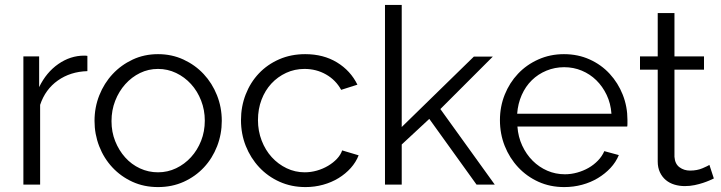

<svg xmlns="http://www.w3.org/2000/svg" viewBox="-20 -750 2930 780"><path d="M335 -461Q266 -459 215 -423Q164 -387 143 -324V0H75V-521H139V-396Q168 -456 217 -490Q266 -524 322 -524Q330 -524 335 -523Z M622 10Q565 10 518 -11.5Q471 -33 436.5 -70Q402 -107 383 -156Q364 -205 364 -259Q364 -314 383.5 -363Q403 -412 437.5 -449Q472 -486 519 -508Q566 -530 622 -530Q678 -530 725.5 -508Q773 -486 807.5 -449Q842 -412 861.5 -363Q881 -314 881 -259Q881 -205 862 -156Q843 -107 808.5 -70Q774 -33 726.5 -11.5Q679 10 622 10ZM433 -258Q433 -214 448 -176.5Q463 -139 488.5 -110.5Q514 -82 548.5 -66Q583 -50 622 -50Q661 -50 695.5 -66.5Q730 -83 756 -111.5Q782 -140 797 -178Q812 -216 812 -260Q812 -303 797 -341.5Q782 -380 756 -408.5Q730 -437 695.5 -453.5Q661 -470 622 -470Q583 -470 549 -453.5Q515 -437 489 -408Q463 -379 448 -340.5Q433 -302 433 -258Z M959 -262Q959 -317 978 -366Q997 -415 1031.5 -451.5Q1066 -488 1114 -509Q1162 -530 1220 -530Q1294 -530 1349 -496.5Q1404 -463 1432 -406L1366 -385Q1344 -425 1304.5 -447.5Q1265 -470 1217 -470Q1177 -470 1142.5 -454Q1108 -438 1082.5 -410.5Q1057 -383 1042.5 -345Q1028 -307 1028 -262Q1028 -218 1043 -179Q1058 -140 1084 -111.5Q1110 -83 1144.5 -66.5Q1179 -50 1218 -50Q1243 -50 1267.5 -57Q1292 -64 1313 -76.5Q1334 -89 1349 -105Q1364 -121 1370 -139L1437 -119Q1426 -91 1405 -67.5Q1384 -44 1355.5 -26.5Q1327 -9 1292.5 0.5Q1258 10 1221 10Q1164 10 1116 -11.5Q1068 -33 1033 -70.5Q998 -108 978.5 -157Q959 -206 959 -262Z M1916 0 1724 -267 1612 -163V0H1544V-730H1612V-234L1905 -520H1982L1769 -307L1990 0Z M2272 10Q2215 10 2167.5 -11.5Q2120 -33 2085 -70.5Q2050 -108 2030.5 -157Q2011 -206 2011 -262Q2011 -317 2030.5 -365.5Q2050 -414 2084.5 -450.5Q2119 -487 2167 -508.5Q2215 -530 2271 -530Q2328 -530 2375.5 -508.5Q2423 -487 2457 -450Q2491 -413 2510 -365Q2529 -317 2529 -263Q2529 -255 2529 -247Q2529 -239 2528 -236H2082Q2085 -194 2101.5 -158.5Q2118 -123 2144 -97Q2170 -71 2203.5 -56.5Q2237 -42 2275 -42Q2300 -42 2325 -49Q2350 -56 2371 -68Q2392 -80 2409 -97.5Q2426 -115 2435 -136L2494 -120Q2482 -91 2460 -67.5Q2438 -44 2409 -26.5Q2380 -9 2345 0.5Q2310 10 2272 10ZM2464 -288Q2461 -330 2444.5 -364.5Q2428 -399 2402.5 -424Q2377 -449 2343.5 -463Q2310 -477 2272 -477Q2234 -477 2200 -463Q2166 -449 2140.5 -424Q2115 -399 2099.5 -364Q2084 -329 2081 -288Z M2880 -25Q2874 -22 2862.5 -17Q2851 -12 2836 -7Q2821 -2 2802 2Q2783 6 2762 6Q2740 6 2720 0Q2700 -6 2685 -18.5Q2670 -31 2661 -50Q2652 -69 2652 -94V-467H2580V-521H2652V-697H2720V-521H2840V-467H2720V-113Q2722 -84 2740.5 -70.5Q2759 -57 2783 -57Q2812 -57 2834 -66.5Q2856 -76 2862 -80Z"/></svg>

Font: Boldmen
Style: Regular
Weight: 400
Designer: Matt McInerney, Pablo Impallari, Rodrigo Fuenzalida
Foundry: LIVING CONCEPT
Version: Version 1.000